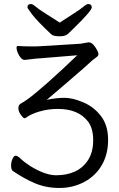

<svg xmlns="http://www.w3.org/2000/svg" viewBox="-20 -916 592 952"><path d="M212 -421Q259 -431 299.5 -431Q340 -431 393 -408.5Q446 -386 481 -340Q516 -294 516 -222.5Q516 -151 485 -97.5Q454 -44 398 -14Q342 16 275 16Q208 16 153 -7.5Q98 -31 44 -68Q35 -75 35 -94Q35 -113 42 -128.5Q49 -144 58 -144Q67 -144 83 -128.5Q99 -113 131 -92Q205 -47 258 -47Q311 -47 351.5 -65.5Q392 -84 417 -123Q442 -162 442 -221Q442 -280 416 -314Q368 -376 266 -376Q219 -376 175 -363Q131 -350 107 -331Q106 -330 100.5 -330Q95 -330 83 -347Q71 -364 71 -380Q71 -396 84 -403Q135 -429 291 -574Q328 -608 363 -642L181 -627Q160 -626 141.5 -623.5Q123 -621 104 -619H102Q84 -619 68 -654Q62 -669 62 -678.5Q62 -688 68 -688Q101 -686 126 -686H161Q172 -686 181 -687L378 -699L418 -706H422Q442 -704 461 -668Q468 -656 468 -647.5Q468 -639 459 -633L438 -617Q405 -586 325.5 -518Q246 -450 212 -421ZM276 -804Q311 -827 345 -848.5Q379 -870 394 -883Q409 -896 417 -896Q435 -896 435 -879.5Q435 -863 349 -779Q329 -760 317 -748Q305 -736 275.5 -736Q246 -736 235 -745Q165 -811 140.5 -843Q116 -875 116 -880Q116 -896 134 -896Q142 -896 157 -883Q172 -870 206.5 -848.5Q241 -827 276 -804Z"/></svg>

Font: Moon Stars Kai T
Style: Regular
Weight: 400
Designer: GuiWonder
Version: Version 1.101